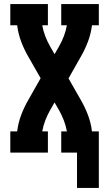

<svg xmlns="http://www.w3.org/2000/svg" viewBox="-20 -755 540 950"><path d="M361 175V0H283V-105H311Q306 -133 296 -159Q286 -185 272 -210L250 -248L228 -210Q214 -185 204 -159Q194 -133 189 -105H217V0H31V-105H65Q70 -147 85 -186.5Q100 -226 121 -262L181 -368L121 -473Q100 -509 85 -548.5Q70 -588 65 -630H31V-735H217V-630H189Q194 -602 204 -576Q214 -550 228 -525L250 -487L272 -525Q286 -550 296 -576Q306 -602 311 -630H283V-735H469V-630H435Q430 -588 415 -548.5Q400 -509 379 -473L319 -367L379 -262Q400 -226 415 -186.5Q430 -147 435 -105H469V175Z"/></svg>

Font: Iosevka Curly Slab Extrabold
Style: Regular
Weight: 800
Monospace: yes
Designer: Belleve Invis
Foundry: Belleve Invis
Version: Version 22.1.2; ttfautohint (v1.8.4)